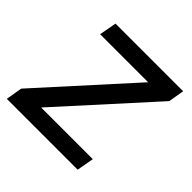

<svg xmlns="http://www.w3.org/2000/svg" viewBox="-151 -654 780 780"><g transform="rotate(45 238.5 -264.0)"><path d="M463.9 -460 475.6 -528.3H86.9L73.2 -453.6H349.1L2.9 -70.8L-9.3 0H397.9L411.1 -73.7H114.3Z"/></g></svg>

Font: Roboto
Style: Italic
Weight: 400
Italic angle: -12°
Designer: Google
Version: Version 2.137; 2017